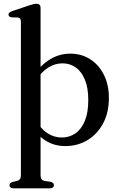

<svg xmlns="http://www.w3.org/2000/svg" viewBox="-20 -765 640 1020"><path d="M195.5 -724V166Q195.5 180 200.5 186.8Q205.5 193.5 215.5 196L249.5 201Q258 203.5 262.2 208Q266.5 212.5 266.5 219Q266.5 226.5 260.8 231Q255 235.5 244 235.5H52.5Q42.5 235.5 36.5 231Q30.5 226.5 30.5 219Q30.5 212.5 35 208.2Q39.5 204 47.5 201.5L71 196Q80.5 193.5 85.8 186.8Q91 180 91 166.5V-649.5Q91 -661 87 -665.8Q83 -670.5 75 -672L41 -673Q33 -674.5 29 -678Q25 -681.5 25 -687.5Q25 -699 45 -706L135.5 -736.5Q149.5 -741 158.2 -743Q167 -745 175 -745Q184.5 -745 190 -739.5Q195.5 -734 195.5 -724ZM173 -341 159.5 -365.5Q197 -420 246.2 -450Q295.5 -480 353.5 -480Q413 -480 459.2 -450.2Q505.5 -420.5 532 -367.5Q558.5 -314.5 558.5 -245Q558.5 -166.5 527.5 -109Q496.5 -51.5 444.2 -20.2Q392 11 327.5 11Q269 11 224 -16.8Q179 -44.5 152 -96L173.5 -124.5Q196.5 -80 232 -57.2Q267.5 -34.5 308 -34.5Q348.5 -34.5 380.2 -56.2Q412 -78 430.5 -122.2Q449 -166.5 449 -233Q449 -298 431.2 -341.2Q413.5 -384.5 382.8 -406.5Q352 -428.5 312 -428.5Q272.5 -428.5 237 -406.5Q201.5 -384.5 173 -341Z"/></svg>

Font: Fraunces 11pt
Style: Regular
Weight: 400
Version: Version 1.000;[b76b70a41]